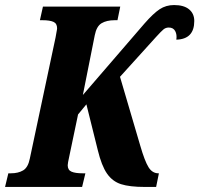

<svg xmlns="http://www.w3.org/2000/svg" viewBox="-40 -740 789 760"><path d="M-7 -54H3Q32 -54 51.5 -65.5Q71 -77 78 -112L180 -592Q181 -600 183.5 -612Q186 -624 186 -628Q186 -647 171.5 -653.5Q157 -660 128 -660H118L130 -714H436L425 -660H414Q382 -660 362 -648Q342 -636 335 -600L288 -364L532 -647Q567 -687 592 -703.5Q617 -720 649 -720Q688 -720 708.5 -703Q729 -686 729 -657Q729 -585 658 -583Q661 -603 653.5 -617Q646 -631 628 -631Q616 -631 607 -623.5Q598 -616 578 -594L435 -436L515 -164Q533 -102 548 -78Q563 -54 587 -54H589L578 0H534Q473 0 439 -11Q405 -22 383.5 -53Q362 -84 347 -146L302 -327L269 -287L234 -120Q228 -93 228 -86Q228 -67 243 -60.5Q258 -54 287 -54H298L285 0H-20Z"/></svg>

Font: Noto Serif CondExtraBold
Style: Italic
Weight: 800
Width: 3
Italic angle: -12°
Designer: Monotype Design Team
Foundry: Monotype Imaging Inc.
Version: Version 1.001